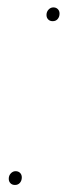

<svg xmlns="http://www.w3.org/2000/svg" viewBox="-20 -499 220 524"><path d="M22.6 -31.8Q30.1 -31.8 34.8 -27.1Q39.5 -22.4 39.5 -14.9Q39.5 -6.1 34.5 -0.2Q29.5 5.8 20.8 5.8Q13.2 5.8 8.6 1.1Q3.9 -3.6 3.9 -11.1Q3.9 -19.9 9.5 -25.8Q15.1 -31.8 22.6 -31.8ZM125.6 -478.8Q133.1 -478.8 137.8 -474.1Q142.5 -469.4 142.5 -461.9Q142.5 -453.1 137.5 -447.2Q132.5 -441.2 123.8 -441.2Q116.2 -441.2 111.6 -445.9Q106.9 -450.6 106.9 -458.1Q106.9 -466.9 112.5 -472.8Q118.1 -478.8 125.6 -478.8Z"/></svg>

Font: Prodigy Sans ExtraLight
Style: Italic
Weight: 200
Italic angle: -13°
Designer: Wei Huang
Foundry: Wei Huang
Version: Version 1.003; ttfautohint (v1.8.3)